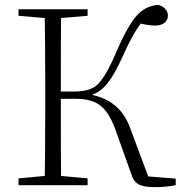

<svg xmlns="http://www.w3.org/2000/svg" viewBox="-20 -761 752 789"><path d="M619 8C649 8 677 5 702 0V-27L589 -36L516 -232C489 -309 436 -355 358 -371C407 -390 437 -426 486 -533C511 -590 535 -633 558 -664C581 -659 601 -656 618 -656C635 -656 648 -660 658 -669C666 -676 670 -686 670 -697C670 -717 654 -736 629 -741C594 -738 565 -723 542 -697C517 -669 488 -618 457 -545C428 -477 402 -433 380 -413C360 -394 329 -385 287 -385H230C230 -523 230 -624 231 -687L340 -696V-723H56V-696L164 -687C165 -622 166 -523 166 -390V-333C166 -201 165 -103 164 -38L56 -28V0H340V-28L231 -38C230 -102 230 -208 230 -355H289C378 -355 418 -324 453 -232L519 -47C532 -4 555 8 619 8Z"/></svg>

Font: AllPunType ExtraLight
Style: Regular
Weight: 280
Version: 1.0